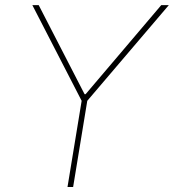

<svg xmlns="http://www.w3.org/2000/svg" viewBox="-20 -748 695 768"><path d="M109.4 -727.5H134.8L318.4 -371.1H322.3L625 -727.5H655.3L329.1 -344.7L272.5 0H250L306.6 -344.7Z"/></svg>

Font: Inter Tight Thin
Style: Italic
Weight: 250
Italic angle: -9.39999°
Designer: Rasmus Andersson
Foundry: rsms
Version: Version 3.004